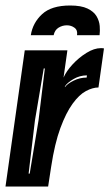

<svg xmlns="http://www.w3.org/2000/svg" viewBox="-30 -678 398 698"><path d="M225 -658Q265 -658 288 -647Q311 -636 321 -619Q331 -602 332.5 -583.5Q334 -565 332 -550H250Q253 -568 241 -577Q229 -586 213 -586Q197 -586 183 -577.5Q169 -569 165 -550H82Q89 -595 123 -626.5Q157 -658 225 -658ZM-10 0 60 -495H215L201 -396Q211 -419 233.5 -443.5Q256 -468 284 -485.5Q312 -503 337 -503Q344 -503 348 -502L328 -360Q307 -360 282.5 -347Q258 -334 234 -301Q210 -268 189.5 -212.5Q169 -157 156 -72L145 0ZM74 -47H78L110 -240L133 -429H129L97 -240ZM206 -361Q214 -373 237 -384.5Q260 -396 285 -396L286 -404Q260 -404 237 -390.5Q214 -377 206 -364Z"/></svg>

Font: Alumni Sans Inline One
Style: Italic
Weight: 400
Italic angle: -8°
Designer: Robert E. Leuschke
Foundry: Robert E. Leuschke
Version: Version 1.100; ttfautohint (v1.8.3)